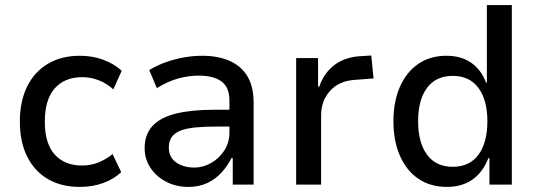

<svg xmlns="http://www.w3.org/2000/svg" viewBox="-20 -725 2114 754"><path d="M293 9Q221 9 168.5 -21.5Q116 -52 87 -109.5Q58 -167 58 -248Q58 -328 87 -386Q116 -444 169 -475Q222 -506 293 -506Q344 -506 386.5 -490Q429 -474 458 -447L425 -374Q400 -397 368.5 -409.5Q337 -422 303 -422Q234 -422 195 -378Q156 -334 156 -247Q156 -161 195 -118Q234 -75 302 -75Q337 -75 367.5 -87.5Q398 -100 422 -120L456 -49Q428 -22 386 -6.5Q344 9 293 9Z M720 9Q671 9 632 -11.5Q593 -32 570.5 -66.5Q548 -101 548 -143Q548 -197 579 -230.5Q610 -264 671 -279Q732 -294 822 -294H896V-228H831Q782 -228 747 -224.5Q712 -221 689 -212Q666 -203 654.5 -187Q643 -171 643 -146Q643 -107 672 -87Q701 -67 743 -67Q778 -67 810 -85.5Q842 -104 861.5 -135Q881 -166 881 -203V-330Q881 -382 850 -405Q819 -428 760 -428Q721 -428 680.5 -417Q640 -406 596 -379L566 -450Q598 -469 632 -481Q666 -493 702 -499.5Q738 -506 775 -506Q835 -506 880.5 -486.5Q926 -467 951 -426.5Q976 -386 976 -320V0H894V-104H889Q874 -74 850.5 -48Q827 -22 794.5 -6.5Q762 9 720 9Z M1143 0V-497H1229V-385H1234Q1251 -436 1290.5 -467.5Q1330 -499 1389 -504L1438 -507L1447 -417L1369 -411Q1310 -406 1275.5 -367.5Q1241 -329 1241 -271V0Z M1735 9Q1670 9 1623 -23Q1576 -55 1550.5 -113.5Q1525 -172 1525 -249Q1525 -326 1550.5 -384Q1576 -442 1622.5 -474Q1669 -506 1733 -506Q1791 -506 1830.5 -478.5Q1870 -451 1889 -400H1892V-705H1990V0H1902V-104H1898Q1876 -48 1835 -19.5Q1794 9 1735 9ZM1758 -70Q1824 -70 1859 -117.5Q1894 -165 1894 -249Q1894 -332 1859 -379.5Q1824 -427 1758 -427Q1692 -427 1657 -380Q1622 -333 1622 -249Q1622 -165 1657 -117.5Q1692 -70 1758 -70Z"/></svg>

Font: Nunito Sans 7pt SemiCondensed Medium
Style: Regular
Weight: 500
Width: 4
Designer: Vernon Adams
Foundry: Vernon Adams
Version: Version 3.101;gftools[0.9.27]